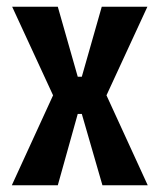

<svg xmlns="http://www.w3.org/2000/svg" viewBox="-20 -548 473 568"><path d="M15 0 137 -266 16 -528H151L210 -321H222L281 -528H416L295 -266L417 0H283L222 -211H210L151 0Z"/></svg>

Font: Bricolage Grotesque 12pt Condensed SemiBold
Style: Regular
Weight: 600
Width: 3
Designer: Mathieu Triay
Foundry: Atelier Triay
Version: Version 1.001; ttfautohint (v1.8.4.7-5d5b);gftools[0.9.33.de